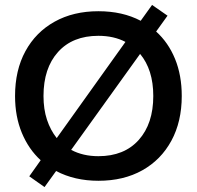

<svg xmlns="http://www.w3.org/2000/svg" viewBox="-20 -731 807 787"><path d="M162.5 35.8 100 -8.3 146.7 -74.2Q97.5 -119.2 69.6 -186.2Q41.7 -253.3 41.7 -337.5Q41.7 -443.3 84.2 -521.2Q126.7 -599.2 203.8 -642.1Q280.8 -685 383.3 -685Q482.5 -685 556.7 -645.8L603.3 -710.8L666.7 -666.7L620 -601.7Q670 -556.7 697.5 -489.6Q725 -422.5 725 -337.5Q725 -232.5 682.5 -154.2Q640 -75.8 563.3 -32.9Q486.7 10 383.3 10Q285.8 10 210 -30ZM212.5 -165 494.2 -559.2Q446.7 -584.2 383.3 -584.2Q277.5 -584.2 217.9 -517.9Q158.3 -451.7 158.3 -337.5Q158.3 -283.3 172.5 -240.4Q186.7 -197.5 212.5 -165ZM383.3 -90.8Q489.2 -90.8 548.8 -157.5Q608.3 -224.2 608.3 -337.5Q608.3 -391.7 594.6 -435Q580.8 -478.3 554.2 -510L271.7 -116.7Q320 -90.8 383.3 -90.8Z"/></svg>

Font: Funnel Display Light Medium
Style: Regular
Weight: 500
Version: Version 1.000